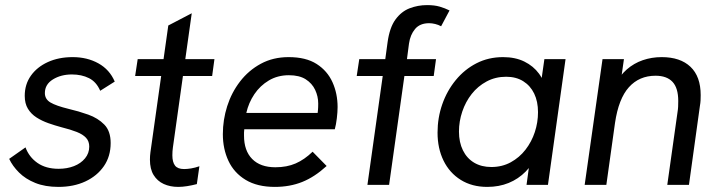

<svg xmlns="http://www.w3.org/2000/svg" viewBox="-20 -725 2823 753"><path d="M209 8Q157 8 118.5 -7.5Q80 -23 54.5 -48.5Q29 -74 16 -102L80 -147Q94 -109 127 -86Q160 -63 210 -63Q243 -63 270 -73.5Q297 -84 313.5 -104Q330 -124 330 -150Q330 -171 317.5 -184.5Q305 -198 281 -207.5Q257 -217 221 -226Q195 -233 169.5 -242Q144 -251 123 -264.5Q102 -278 89.5 -298.5Q77 -319 77 -349Q77 -394 101 -428Q125 -462 167.5 -481.5Q210 -501 265 -501Q322 -501 366 -476.5Q410 -452 430 -405L373 -369Q358 -404 329 -418.5Q300 -433 262 -433Q219 -433 187.5 -413.5Q156 -394 156 -360Q156 -336 178 -323Q200 -310 249 -298Q288 -289 326 -275.5Q364 -262 389 -236.5Q414 -211 414 -164Q414 -112 387.5 -73.5Q361 -35 315 -13.5Q269 8 209 8Z M679 8Q647 8 622 -3.5Q597 -15 582.5 -38.5Q568 -62 568 -99Q568 -106 568.5 -113.5Q569 -121 570 -128L640 -625L732 -673L658 -146Q657 -139 656.5 -131.5Q656 -124 656 -116Q656 -89 666.5 -75.5Q677 -62 702 -62Q714 -62 729.5 -64.5Q745 -67 762 -73L752 -3Q733 2 714 5Q695 8 679 8ZM510 -427 520 -493H821L812 -427Z M1058 8Q989 8 943.5 -19.5Q898 -47 876 -94Q854 -141 854 -199Q854 -255 871 -308.5Q888 -362 921.5 -405.5Q955 -449 1003 -475Q1051 -501 1112 -501Q1180 -501 1222 -474Q1264 -447 1284 -402.5Q1304 -358 1304 -305Q1304 -286 1301 -261Q1298 -236 1293 -218H938Q937 -211 937 -205Q937 -199 937 -193Q937 -134 969 -101.5Q1001 -69 1060 -69Q1105 -69 1139.5 -84Q1174 -99 1206 -130L1261 -74Q1214 -31 1165.5 -11.5Q1117 8 1058 8ZM1224 -266Q1226 -283 1227 -293Q1228 -303 1228 -319Q1228 -347 1216 -372.5Q1204 -398 1179 -414Q1154 -430 1113 -430Q1069 -430 1034.5 -409.5Q1000 -389 977.5 -355.5Q955 -322 946 -282H1250Z M1421 0 1481 -427H1379L1389 -493H1491L1500 -559Q1508 -617 1531 -648.5Q1554 -680 1586.5 -692.5Q1619 -705 1655 -705Q1684 -705 1704.5 -699Q1725 -693 1743 -684L1710 -622Q1699 -628 1686.5 -631Q1674 -634 1663 -634Q1627 -634 1608 -611.5Q1589 -589 1584 -554L1576 -493H1690L1681 -427H1566L1506 0Z M1891 8Q1831 8 1787 -19.5Q1743 -47 1719.5 -95Q1696 -143 1696 -205Q1696 -263 1714.5 -316Q1733 -369 1767.5 -411Q1802 -453 1849 -477Q1896 -501 1953 -501Q2001 -501 2036.5 -483.5Q2072 -466 2094 -436Q2116 -406 2121 -367L2094 -346L2115 -493H2198L2129 0H2045L2065 -147L2090 -125Q2071 -82 2042 -52.5Q2013 -23 1975 -7.5Q1937 8 1891 8ZM1907 -70Q1949 -70 1983 -88.5Q2017 -107 2041 -138Q2065 -169 2077.5 -207Q2090 -245 2090 -285Q2090 -327 2075 -358Q2060 -389 2032 -406.5Q2004 -424 1965 -424Q1923 -424 1888.5 -405.5Q1854 -387 1830 -356.5Q1806 -326 1793 -287.5Q1780 -249 1780 -209Q1780 -167 1795.5 -135.5Q1811 -104 1839.5 -87Q1868 -70 1907 -70Z M2273 0 2343 -493H2427L2412 -388L2391 -390Q2410 -428 2438 -452.5Q2466 -477 2501 -489Q2536 -501 2575 -501Q2648 -501 2688 -463Q2728 -425 2728 -352Q2728 -341 2727.5 -331Q2727 -321 2725 -310L2682 0H2597L2637 -284Q2639 -296 2639.5 -306Q2640 -316 2640 -329Q2640 -380 2617.5 -404Q2595 -428 2551 -428Q2487 -428 2446.5 -383Q2406 -338 2392 -243L2358 0Z"/></svg>

Font: Hanken Grotesk
Style: Italic
Weight: 400
Italic angle: -8°
Designer: Alfredo Marco Pradil
Foundry: Hanken Design Co.
Version: Version 3.013